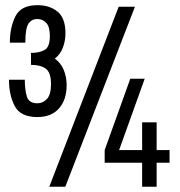

<svg xmlns="http://www.w3.org/2000/svg" viewBox="-20 -713 688 733"><path d="M98.3 -465.4Q134.7 -465.4 154.7 -450.9Q174.7 -436.3 174.7 -391.6Q174.7 -351.7 159.2 -335.2Q143.7 -318.7 123 -318.7Q90.1 -318.7 82.4 -344.8Q74.7 -370.9 74.7 -408.6H14.3Q14.3 -350.1 36.2 -308.1Q58.1 -266.1 122.6 -266.1Q176.3 -266.1 205.4 -299.3Q234.4 -332.4 234.4 -387.6Q234.4 -419 223.4 -445.9Q212.4 -472.7 189.4 -489.1Q211.4 -506.9 220.6 -532.6Q229.9 -558.3 229.9 -586Q229.9 -643.6 200 -668.4Q170.1 -693.3 122.9 -693.3Q60 -693.3 38.8 -650.6Q17.6 -608 17.6 -550.1H76.7Q76.7 -604.7 88.6 -622.6Q100.4 -640.4 122.6 -640.4Q143 -640.4 156.6 -625.6Q170.3 -610.9 170.3 -575.6Q170.3 -533.1 150 -522.1Q129.7 -511 98.3 -511ZM433.1 -687.3 168.1 0H229.3L495.1 -687.3ZM379.6 -91.7H522.6V0H578V-91.7H627.3V-140H578V-245.9H522.6V-140H434.7L532.4 -412.3H477.3L379.6 -140Z"/></svg>

Font: Secuela Black
Style: Regular
Weight: 900
Designer: Fernando Haro
Foundry: deFharo
Version: Version 1.704